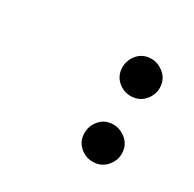

<svg xmlns="http://www.w3.org/2000/svg" viewBox="-72 -424 404 399"><g transform="rotate(30 130.5 -224.5)"><path d="M145.5 -302.7Q145.5 -315.4 151.9 -326.2Q165 -347.7 189.5 -347.7Q202.1 -347.7 212.9 -340.8Q234.4 -328.1 234.4 -302.7Q234.4 -290.5 227.5 -279.8Q214.4 -258.8 189.5 -258.8Q177.2 -258.8 166 -265.6Q145.5 -278.8 145.5 -302.7ZM145.5 -145Q145.5 -157.7 151.9 -168.5Q165 -189.9 189.5 -189.9Q202.1 -189.9 212.9 -183.1Q234.4 -170.4 234.4 -145Q234.4 -132.8 227.5 -122.1Q214.4 -101.1 189.5 -101.1Q177.2 -101.1 166 -107.9Q145.5 -121.1 145.5 -145Z"/></g></svg>

Font: Vibur
Style: Medium
Weight: 400
Version: Version 1.004